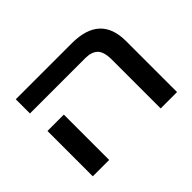

<svg xmlns="http://www.w3.org/2000/svg" viewBox="-121 -826 1054 1054"><g transform="rotate(-45 406.5 -299.0)"><path d="M609 0H736V-396Q736 -598 517 -598H82V-488H511Q560 -488 584.5 -464Q609 -440 609 -378ZM82 -352V0H209V-352Z"/></g></svg>

Font: Noto Sans Hebrew Semi
Style: Regular
Weight: 600
Designer: Monotype Design Team
Foundry: Monotype Imaging Inc.
Version: Version 1.902